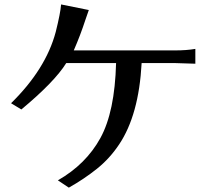

<svg xmlns="http://www.w3.org/2000/svg" viewBox="-20 -819 976 873"><path d="M30.3 -349.6Q188.5 -504.9 233.4 -673.8Q254.9 -759.8 257.8 -798.8L383.8 -773.4Q377 -755.9 368.2 -728.5Q345.7 -659.2 315.4 -589.8H776.4Q828.1 -589.8 868.2 -596.7V-529.3Q792 -532.2 776.4 -532.2H624Q611.3 -295.9 521.5 -162.1Q478.5 -97.7 420.4 -51.3Q362.3 -4.9 293 34.2L243.2 1Q371.1 -72.3 436.5 -191.4Q502 -310.5 507.8 -532.2H281.2Q228.5 -447.3 77.1 -321.3Z"/></svg>

Font: GenEi LateMin P v2
Style: Medium
Weight: 500
Designer: o_tamon (Modified)
Foundry: o_tamon / Adobe Systems Incorporated / FONT 910 / Philipp H. Poll
Version: Version 2.1;Original Version 1.004